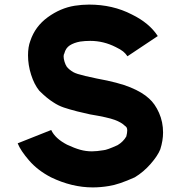

<svg xmlns="http://www.w3.org/2000/svg" viewBox="-20 -780 773 836"><path d="M484 -575Q431 -602 373 -602Q350 -602 329 -599Q302 -594 284 -582.5Q266 -571 260 -547Q257 -543 257 -534Q257 -524 261 -511Q265 -498 271 -489Q283 -475 299 -466Q306 -462 318.5 -458Q331 -454 352 -449L402 -438Q496 -421 548 -399.5Q600 -378 629 -351Q655 -328 672.5 -288.5Q690 -249 690 -203Q690 -168 678 -130Q667 -102 636 -66.5Q605 -31 567 -8Q496 24 454 30Q418 36 384 36Q293 36 202 -8Q144 -38 106.5 -81.5Q69 -125 57 -156L203 -214Q220 -177 272 -150Q304 -135 329 -128Q354 -121 380 -121Q401 -121 431 -126Q446 -127 492 -148Q517 -163 530 -186Q534 -202 534 -212Q534 -220 531.5 -224.5Q529 -229 524 -232Q509 -247 479.5 -258Q450 -269 372 -282L316 -295Q281 -304 257.5 -312Q234 -320 213 -334Q184 -352 151 -385Q129 -412 115.5 -454.5Q102 -497 102 -539Q102 -576 112 -602Q133 -665 188 -705Q243 -745 305 -755Q337 -760 368 -760Q471 -760 554 -717Q630 -680 667 -623L535 -535Q527 -547 516 -556Q505 -565 484 -575Z"/></svg>

Font: SUIT Heavy
Style: Regular
Weight: 900
Designer: Sunn Youn; Korean Glyphs from Source Han Sans (Sandoll Communications; Soo-young Jang, Joo-yeon Kang)
Foundry: Sunn
Version: Version 1.006